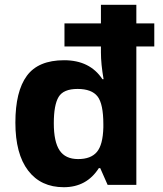

<svg xmlns="http://www.w3.org/2000/svg" viewBox="-20 -780 689 810"><path d="M416 -242.2V-255.9Q416 -341.8 391.4 -373.3Q366.7 -404.8 307.1 -404.8Q247.6 -404.8 227.3 -371.1Q207 -337.4 207 -259.8Q207 -182.1 231.4 -145.5Q255.9 -108.9 309.6 -108.9Q363.3 -108.9 388.7 -138.9Q414.1 -168.9 416 -242.2ZM412.1 -445.8H417Q405.8 -509.8 405.8 -559.1V-584H252V-681.2H405.8V-759.8H555.2V-681.2H630.9V-584H555.2V0H434.1L402.8 -70.8H397Q345.7 9.8 249 9.8Q152.3 9.8 98.6 -60.5Q44.9 -130.9 44.9 -262.7Q44.9 -394.5 93.3 -460.2Q141.6 -525.9 250.5 -525.9Q359.4 -525.9 412.1 -445.8Z"/></svg>

Font: OpenSans-Bold
Style: Bold
Weight: 700
Foundry: Ascender Corporation
Version: Version 1.10